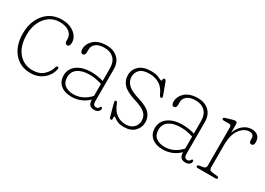

<svg xmlns="http://www.w3.org/2000/svg" viewBox="-13 -900 1895 1374"><g transform="rotate(30 934.0 -212.5)"><path d="M369 -328.5Q369 -294 348 -294Q328 -294 328 -322.5V-335.5Q328 -368.5 299.8 -390.2Q271.5 -412 220 -412Q173 -412 136.8 -386.5Q100.5 -361 80 -316.8Q59.5 -272.5 59.5 -215.5Q59.5 -121 104.8 -68Q150 -15 220.5 -15Q278.5 -15 311.8 -46.5Q345 -78 354 -115.5Q357 -127.5 366 -127.5Q378 -127.5 375.5 -113Q370 -81.5 349.8 -53.5Q329.5 -25.5 296.2 -7.8Q263 10 218.5 10Q160.5 10 118.2 -18Q76 -46 53.5 -95.8Q31 -145.5 31 -210Q31 -274.5 55 -325.5Q79 -376.5 123 -405.8Q167 -435 226.5 -435Q270.5 -435 302.5 -419.5Q334.5 -404 351.8 -379.5Q369 -355 369 -328.5Z M434 -96Q434 -150 478.5 -182.5Q523 -215 597 -215Q620.5 -215 647.2 -211Q674 -207 696 -200V-302.5Q696 -356.5 667.5 -384.5Q639 -412.5 591 -412.5Q544 -412.5 520 -393.2Q496 -374 496 -344V-323.5Q496 -294 476 -294Q465 -294 460.2 -303Q455.5 -312 455.5 -325Q455.5 -369 492 -402Q528.5 -435 596.5 -435Q652 -435 687.5 -402.5Q723 -370 723 -310V-45.5Q723 -12.5 749.5 -12.5Q765 -12.5 772 -26Q776.5 -34.5 781.5 -34.5Q790 -34.5 790 -23.5Q790 -9.5 778.2 0.2Q766.5 10 745.5 10Q696 10 696 -43V-46.5Q669 -19.5 634 -4.8Q599 10 558 10Q501 10 467.5 -18Q434 -46 434 -96ZM462.5 -97Q462.5 -54 490.5 -33.2Q518.5 -12.5 560 -12.5Q638.5 -12.5 696 -76.5V-175.5Q673 -183 647.5 -187.8Q622 -192.5 593.5 -192.5Q533 -192.5 497.8 -167.8Q462.5 -143 462.5 -97Z M992.5 -12.5Q1032.5 -12.5 1056.5 -35Q1080.5 -57.5 1080.5 -93.5Q1080.5 -129 1056.2 -152.8Q1032 -176.5 964.5 -197Q890.5 -219.5 860.8 -251.2Q831 -283 831 -328Q831 -372.5 864.5 -403.8Q898 -435 963 -435Q1006.5 -435 1027.8 -423.5Q1049 -412 1058 -412Q1061.5 -412 1061.5 -417.8Q1061.5 -423.5 1063.2 -429.2Q1065 -435 1072.5 -435Q1077.5 -435 1081.2 -432Q1085 -429 1088.5 -419L1122.5 -327.5Q1129.5 -309.5 1122 -305.5Q1109.5 -299.5 1101 -319.5Q1079.5 -369.5 1044.2 -391Q1009 -412.5 962 -412.5Q907.5 -412.5 883.5 -388.8Q859.5 -365 859.5 -331Q859.5 -295.5 885.8 -268.2Q912 -241 980 -220.5Q1055.5 -198 1082.2 -167.8Q1109 -137.5 1109 -96Q1109 -52.5 1078.2 -21.2Q1047.5 10 990 10Q959 10 939.8 1.8Q920.5 -6.5 911 -14.5Q901.5 -22.5 898.5 -22.5Q893 -22.5 893.5 -14.5Q894 -6.5 893.8 1.8Q893.5 10 885 10Q875 10 872 -1.5L847 -93Q842.5 -109 842 -115.5Q841.5 -122 846.5 -124Q858 -129.5 866 -108.5Q883.5 -60.5 916.5 -36.5Q949.5 -12.5 992.5 -12.5Z M1187.5 -96Q1187.5 -150 1232 -182.5Q1276.5 -215 1350.5 -215Q1374 -215 1400.8 -211Q1427.5 -207 1449.5 -200V-302.5Q1449.5 -356.5 1421 -384.5Q1392.5 -412.5 1344.5 -412.5Q1297.5 -412.5 1273.5 -393.2Q1249.5 -374 1249.5 -344V-323.5Q1249.5 -294 1229.5 -294Q1218.5 -294 1213.8 -303Q1209 -312 1209 -325Q1209 -369 1245.5 -402Q1282 -435 1350 -435Q1405.5 -435 1441 -402.5Q1476.5 -370 1476.5 -310V-45.5Q1476.5 -12.5 1503 -12.5Q1518.5 -12.5 1525.5 -26Q1530 -34.5 1535 -34.5Q1543.5 -34.5 1543.5 -23.5Q1543.5 -9.5 1531.8 0.2Q1520 10 1499 10Q1449.5 10 1449.5 -43V-46.5Q1422.5 -19.5 1387.5 -4.8Q1352.5 10 1311.5 10Q1254.5 10 1221 -18Q1187.5 -46 1187.5 -96ZM1216 -97Q1216 -54 1244 -33.2Q1272 -12.5 1313.5 -12.5Q1392 -12.5 1449.5 -76.5V-175.5Q1426.5 -183 1401 -187.8Q1375.5 -192.5 1347 -192.5Q1286.5 -192.5 1251.2 -167.8Q1216 -143 1216 -97Z M1677.5 -410.5V-338.5Q1694.5 -386 1726 -410.5Q1757.5 -435 1794 -435Q1828.5 -435 1846.5 -417.2Q1864.5 -399.5 1864.5 -368Q1864.5 -338.5 1844.5 -338.5Q1825 -338.5 1825 -366.5V-378Q1825 -412 1787.5 -412Q1745 -412 1711.2 -367.2Q1677.5 -322.5 1677.5 -236.5V-52Q1677.5 -40.5 1683 -33.5Q1688.5 -26.5 1703.5 -25L1744 -21Q1758 -19.5 1758 -9Q1758 0 1744 0H1598Q1584 0 1584 -9Q1584 -19 1598 -21L1624.5 -25Q1639.5 -27.5 1645 -34Q1650.5 -40.5 1650.5 -52V-366.5Q1650.5 -387.5 1631.5 -387.5H1589Q1574.5 -387.5 1574.5 -397.5Q1574.5 -405.5 1588.5 -409.5L1636 -423.5Q1653.5 -428.5 1661 -428.5Q1677.5 -428.5 1677.5 -410.5Z"/></g></svg>

Font: Fraunces 144pt S100 Thin
Style: Regular
Weight: 100
Version: Version 1.000; ttfautohint (v1.8.3)